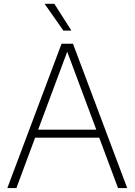

<svg xmlns="http://www.w3.org/2000/svg" viewBox="-20 -964 690 984"><path d="M585 0 488.5 -258.5H160L64 0H17.5L295.5 -740H354L632 0ZM175.5 -299.5H473.5L324.5 -699ZM305 -807 208.5 -944.5H258.5L346 -807Z"/></svg>

Font: Encode Sans ExtraLight
Style: Regular
Weight: 275
Designer: Multiple Designers
Foundry: Impallari Type
Version: Version 2.000